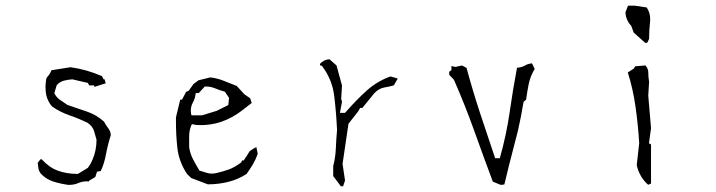

<svg xmlns="http://www.w3.org/2000/svg" viewBox="-20 -668 2543 682"><path d="M288.6 -23.9Q292 -23.9 295.9 -23.4L296.9 -26.4L318.4 -39.1L324.7 -58.1L337.9 -60.5Q350.6 -87.4 356.4 -119.6Q362.8 -154.3 373.5 -187.5Q373 -201.2 365.2 -211.4Q355.5 -224.1 349.6 -235.8Q322.8 -260.3 288.6 -271.7Q254.4 -283.2 219.2 -295.4Q208 -303.7 199 -309.3Q189.9 -314.9 184.3 -320.6Q178.7 -326.2 174.3 -334.5L172.9 -336.9L181.2 -364.7Q183.1 -367.2 184.1 -368.2Q193.8 -377.9 207.8 -381.6Q221.7 -385.3 236.8 -386.2L292 -373.5L296.9 -364.7H314L315.9 -358.4L316.9 -359.9L355.5 -372.1L351.6 -386.2H348.1L342.3 -397.5Q287.6 -421.4 230.5 -429.2L162.6 -418.5Q158.2 -405.8 149.9 -397Q143.1 -390.6 143.1 -378.9V-378.4Q141.6 -367.2 141.6 -360.8Q141.6 -341.3 145 -327.6Q150.9 -305.7 165 -289.6Q195.3 -269 227.5 -258.1Q259.8 -247.1 291 -231.9Q309.1 -219.2 314 -202.6Q318.4 -188.5 322.8 -171.9V-170.9Q322.8 -134.3 309.1 -102.1Q302.7 -85.9 292 -71.8L256.8 -50.3H254.9Q216.3 -50.3 185.1 -62Q154.3 -73.2 128.4 -102.1H123.5L113.8 -89.4Q114.7 -79.6 116.5 -70.1Q118.2 -60.5 124 -52.2Q143.1 -31.7 168.5 -23.4Q194.8 -15.1 223.1 -11.2Q243.7 -11.2 257.8 -17.6Q272 -23.9 288.6 -23.9Z M845.7 -98.1H839.8L836.9 -91.3Q814 -73.7 792.5 -65.9Q771.5 -58.6 748.5 -53.2Q739.3 -51.3 731 -51.3Q722.7 -51.3 713.6 -54.4Q704.6 -57.6 688.5 -62Q675.3 -83.5 665.3 -103Q655.3 -122.6 651.9 -145V-184.1Q651.9 -204.6 659.2 -221.7L661.6 -227.1L676.8 -224.1Q684.6 -223.6 696.5 -223.6Q708.5 -223.6 727.3 -226.1Q746.1 -228.5 766.1 -235.4Q807.1 -249.5 843.3 -278.3L874 -302.2L868.7 -318.8L847.7 -333.5L820.8 -362.8Q797.4 -371.6 774.9 -380.9Q752.4 -390.1 727.1 -393.1L685.1 -382.8L667.5 -369.6L650.4 -345.7L641.1 -341.8L626.5 -314H622.1H620.1L605 -251Q605 -243.2 605 -235.8Q605 -187.5 609.9 -143.6Q615.2 -93.8 644.5 -49.8L659.2 -35.6L718.3 -13.2Q756.3 -13.2 791.7 -22.2Q827.1 -31.2 856 -50.3Q869.1 -68.8 878.7 -85Q888.2 -101.1 895.5 -121.6L890.6 -145.5L878.9 -139.2L866.7 -130.9L858.4 -117.2ZM697.3 -258.3H660.2L658.7 -264.2Q657.7 -270 657.7 -274.9Q657.7 -290 665 -303.5Q672.4 -316.9 674.3 -331.1L675.3 -337.4H686L707.5 -360.8H710.9Q728 -360.8 744.6 -354Q759.3 -347.7 778.8 -342.3L793.5 -320.3L791 -294.9L750 -274.4Z M1259.3 -284.7H1267.1Q1308.1 -335.4 1309.6 -336.9Q1325.7 -354 1345.7 -357.4Q1363.8 -360.4 1378.9 -364.7L1392.1 -387.7V-389.2L1367.2 -396.5Q1321.3 -380.4 1283.7 -347.2Q1244.6 -312 1205.6 -267.1H1187.5L1194.8 -307.1L1191.9 -316.4L1194.8 -364.3L1175.3 -435.5L1150.4 -457.5Q1140.1 -457 1132.3 -453.1Q1122.1 -447.8 1116.7 -440.9V-436L1123.5 -434.1L1125 -432.1Q1160.2 -384.8 1167.2 -326.9Q1174.3 -269 1177.2 -206.1Q1174.3 -173.3 1172.9 -140.6Q1171.4 -107.9 1163.6 -78.1V-42.5L1190.9 -6.3H1198.7L1205.6 -26.9L1196.8 -85.9L1217.8 -228.5L1252.4 -272.5Z M1755.4 -106H1738.8Q1710 -190.9 1684.3 -269Q1658.7 -347.2 1637.2 -426.8L1621.1 -435.5L1597.7 -430.2L1585 -433.1H1583.5V-418.9L1575.7 -413.1V-402.3L1592.3 -384.8Q1631.8 -294.9 1664.8 -202.6Q1697.8 -110.4 1730.5 -22.9L1758.8 -11.2L1771.5 -12.7Q1788.6 -84.5 1801.3 -132.1Q1814 -179.7 1819.8 -204.1Q1831.1 -253.4 1839.8 -306.6L1848.6 -313.5Q1852.5 -341.3 1857.9 -369.1Q1863.8 -397.5 1879.4 -423.3L1869.6 -442.9Q1856 -441.9 1846.2 -436Q1833.5 -428.7 1816.4 -427.2Q1801.8 -349.6 1790.3 -269.3Q1778.8 -189 1755.4 -106Z M2235.8 -428.2H2231.9V-424.8L2210 -410.6Q2228.5 -352.1 2237.3 -289.6Q2246.6 -224.6 2250.5 -159.2L2241.7 -81.5Q2251 -39.6 2282.2 -11.7L2292.5 -16.1V-154.8L2285.2 -159.2L2292.5 -212.9L2282.7 -328.1L2285.6 -377.4Q2282.7 -395.5 2282.7 -412.1Q2282.7 -424.3 2272.5 -435.5L2235.8 -432.6ZM2289.6 -600.1Q2289.6 -623 2276.9 -641.6L2233.9 -647.9H2210.9L2201.7 -624.5Q2202.1 -611.8 2207 -599.6Q2212.4 -585.9 2221.2 -577.6L2222.2 -576.2L2231 -552.2L2272.5 -515.1L2279.8 -517.1L2285.6 -529.8Q2285.6 -559.1 2289.1 -591.3Q2289.6 -595.7 2289.6 -600.1Z"/></svg>

Font: Bakudai
Style: ExtraLight
Weight: 200
Version: Version 1.48